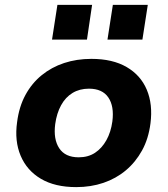

<svg xmlns="http://www.w3.org/2000/svg" viewBox="-20 -755 686 786"><path d="M292 11Q205 11 147.5 -23Q90 -57 64.5 -117.5Q39 -178 50 -255Q58 -318 84 -366Q110 -414 150.5 -447Q191 -480 242.5 -497Q294 -514 354 -514Q441 -514 498.5 -480.5Q556 -447 581 -387.5Q606 -328 596 -250Q588 -187 561.5 -139Q535 -91 495 -57.5Q455 -24 403.5 -6.5Q352 11 292 11ZM302 -111Q341 -111 369 -129.5Q397 -148 415.5 -181Q434 -214 440 -258Q448 -320 423.5 -356Q399 -392 344 -392Q306 -392 277 -374.5Q248 -357 230 -324Q212 -291 206 -247Q198 -185 222.5 -148Q247 -111 302 -111ZM420 -593 442 -735H585L563 -593ZM193 -593 215 -735H357L336 -593Z"/></svg>

Font: Nunito Sans 7pt ExtraBold
Style: Italic
Weight: 800
Italic angle: -9°
Designer: Vernon Adams
Foundry: Vernon Adams
Version: Version 3.101;gftools[0.9.27]